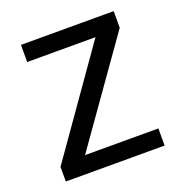

<svg xmlns="http://www.w3.org/2000/svg" viewBox="-103 -626 676 716"><g transform="rotate(-20 235.0 -268.0)"><path d="M431 0H39V-58L327 -468H56V-536H424V-470L140 -68H431Z"/></g></svg>

Font: Noto Sans Gothic
Style: Regular
Weight: 400
Designer: Monotype Design Team
Foundry: Monotype Imaging Inc.
Version: Version 2.001; ttfautohint (v1.8.4.7-5d5b)